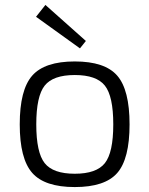

<svg xmlns="http://www.w3.org/2000/svg" viewBox="-20 -746 605 778"><path d="M328 -580 304 -550 126 -678 164 -726ZM60 -242Q60 -382 110.5 -439.5Q161 -497 283 -497Q405 -497 455 -439.5Q505 -382 505 -242Q505 -102 455 -45Q405 12 283 12Q161 12 110.5 -45.5Q60 -103 60 -242ZM405 -399Q371 -442 283 -442Q195 -442 161 -399Q127 -356 127 -242Q127 -128 161 -85Q195 -42 283 -42Q371 -42 405 -85Q439 -128 439 -242Q439 -356 405 -399Z"/></svg>

Font: Exo 2.0 Light
Style: Regular
Weight: 300
Designer: Natanael Gama
Version: Version 1.001;PS 001.001;hotconv 1.0.70;makeotf.lib2.5.58329